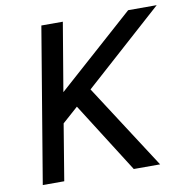

<svg xmlns="http://www.w3.org/2000/svg" viewBox="-79 -777 842 854"><g transform="rotate(-10 342.0 -350.0)"><path d="M163 -700H260L208 -391L555 -700H684L329 -382L576 0H457L256 -317L185 -254L143 0H46Z"/></g></svg>

Font: Oak Sans Medium
Style: Italic
Weight: 500
Italic angle: -9.49998°
Foundry: Erik Kennedy, Walven
Version: Version 1.000